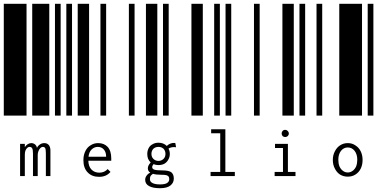

<svg xmlns="http://www.w3.org/2000/svg" viewBox="-20 -610 2020 1013"><path d="M0 0V-590H120V0ZM150 0V-590H240V0ZM270 0V-590H300V0ZM86 149H111V166Q117 157 126 151Q135 145 145 145Q156 145 165 152Q173 159 175 170Q180 159 191 152Q201 145 214 145Q230 145 239 157Q247 169 246 189V319H222V199Q222 177 218 171Q214 165 206 165Q199 165 193 171Q187 177 183 187Q179 197 179 207V319H154V201Q154 180 150 173Q146 165 135 165Q130 165 124 170Q118 175 114 185Q111 194 111 206V319H86Z M330 0V-590H360V0ZM390 0V-590H450V0ZM510 0V-590H540V0ZM503 323Q465 323 443 300Q420 277 420 235Q420 207 431 186Q441 166 459 156Q476 145 498 145Q529 145 548 165Q567 186 567 226Q567 230 567 238H446Q447 269 463 285Q479 301 504 301Q531 301 548 282L563 297Q541 323 503 323ZM540 217Q540 193 528 179Q516 165 496 165Q478 165 464 178Q450 191 447 217Z M660 0V-590H690V0ZM750 0V-590H810V0ZM840 0V-590H870V0ZM909 167Q905 166 899 166Q881 166 869 174Q876 187 876 202Q876 219 868 232Q861 246 847 254Q834 261 816 261Q802 261 790 256Q783 264 783 272Q783 281 794 285Q806 289 835 289Q871 289 884 299Q897 310 897 332Q897 354 880 368Q862 383 824 383Q787 383 767 372Q746 361 746 339Q746 326 754 316Q761 306 773 301Q760 293 760 278Q760 263 775 247Q766 239 761 227Q757 216 757 202Q757 186 764 172Q771 158 785 151Q798 143 816 143Q843 143 860 160Q868 152 878 148Q887 144 899 144L905 145ZM816 239Q832 239 843 228Q853 218 853 202Q853 186 843 175Q832 165 816 165Q800 165 789 175Q779 186 779 202Q779 218 789 228Q800 239 816 239ZM873 336Q873 327 870 322Q867 317 857 314Q848 312 829 312Q803 312 787 307Q778 313 774 319Q771 326 771 336Q771 349 785 356Q799 363 824 363Q849 363 861 356Q873 348 873 336Z M990 0V-590H1050V0ZM1110 0V-590H1140V0ZM1170 0V-590H1200V0ZM1091 297H1142V93H1094V72H1169V297H1219V319H1091Z M1320 0V-590H1350V0ZM1470 0V-590H1530V0ZM1560 0V-590H1590V0ZM1429 297H1473V171H1431V149H1499V297H1539V319H1429ZM1485 113Q1477 113 1471 108Q1466 102 1466 94Q1466 86 1471 81Q1476 75 1485 75Q1492 75 1498 81Q1504 87 1504 94Q1504 102 1498 108Q1492 113 1485 113Z M1650 0V-590H1680V0ZM1770 0V-590H1890V0ZM1920 0V-590H1950V0ZM1815 322Q1792 322 1774 311Q1757 300 1747 280Q1736 260 1736 234Q1736 208 1747 188Q1757 168 1774 157Q1792 145 1815 145Q1838 145 1855 157Q1873 168 1883 188Q1893 208 1893 234Q1893 260 1883 280Q1873 300 1855 311Q1838 322 1815 322ZM1815 300Q1829 300 1841 291Q1852 283 1859 268Q1865 252 1865 233Q1865 204 1851 186Q1837 168 1815 168Q1793 168 1779 186Q1765 204 1765 233Q1765 252 1771 268Q1778 283 1789 291Q1800 300 1815 300Z"/></svg>

Font: Libre Barcode 128 Text
Style: Regular
Weight: 400
Version: Version 1.005; ttfautohint (v1.8.3)